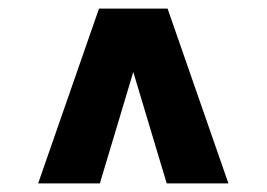

<svg xmlns="http://www.w3.org/2000/svg" viewBox="-20 -688 622 448"><path d="M69 -260 211 -668H371L513 -260H369L291 -520L213 -260Z"/></svg>

Font: Gantari ExtraBold
Style: Regular
Weight: 800
Version: Version 1.000